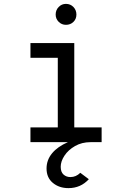

<svg xmlns="http://www.w3.org/2000/svg" viewBox="-20 -733 656 990"><path d="M267 -658Q267 -681 282.5 -697Q298 -713 320 -713Q343 -713 358.5 -697Q374 -681 374 -658Q374 -635 358.5 -620Q343 -605 320 -605Q298 -605 282.5 -620.5Q267 -636 267 -658ZM220 136Q220 92 248.5 57.5Q277 23 330 0H137V-76H278V-435H137V-511H363V-76H504V0H447Q402 0 367 20Q332 40 312.5 69.5Q293 99 293 127Q293 154 307.5 167Q322 180 343 180Q372 180 394 158L438 191Q396 237 333 237Q285 237 252.5 210Q220 183 220 136Z"/></svg>

Font: Overpass Mono
Style: Regular
Weight: 400
Monospace: yes
Designer: Delve Withrington, Dave Bailey
Foundry: Delve Fonts
Version: Version 1.000;DELV;Overpass